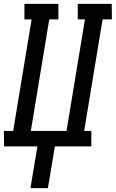

<svg xmlns="http://www.w3.org/2000/svg" viewBox="-44 -755 597 990"><path d="M113 215 149 0H-23L-24 -80H24L119 -655H82V-735H257V-655H210L115 -80H299L394 -655H357V-735H532L533 -655H485L390 -80H427V0H239L203 215Z"/></svg>

Font: Iosevka Curly Slab Medium
Style: Italic
Weight: 500
Italic angle: -9°
Monospace: yes
Designer: Belleve Invis
Foundry: Belleve Invis
Version: Version 22.1.2; ttfautohint (v1.8.4)